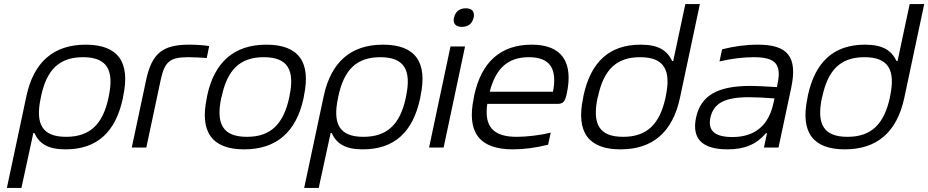

<svg xmlns="http://www.w3.org/2000/svg" viewBox="-20 -730 4593 950"><path d="M588 -244 590 -256C625 -422 565 -509 404 -509C244 -509 147 -422 111 -256L14 200H86L145 -72H150C174 -20 216 9 304 9C460 9 552 -76 588 -244ZM182 -247 183 -253C211 -385 273 -447 391 -447C508 -447 546 -385 518 -253L517 -247C489 -115 425 -53 307 -53C190 -53 153 -115 182 -247Z M913 -447C935 -447 973 -445 1003 -443L1015 -502C983 -507 950 -509 916 -509C782 -509 731 -464 703 -334L632 0H704L775 -334C795 -427 822 -447 913 -447Z M1005 -256 1003 -244C968 -78 1028 9 1188 9C1349 9 1446 -78 1482 -244L1484 -256C1519 -422 1459 -509 1298 -509C1138 -509 1040 -422 1005 -256ZM1075 -247 1077 -253C1105 -385 1168 -447 1285 -447C1403 -447 1440 -385 1412 -253L1411 -247C1382 -115 1319 -53 1202 -53C1084 -53 1047 -115 1075 -247Z M2059 -244 2061 -256C2096 -422 2036 -509 1875 -509C1715 -509 1618 -422 1582 -256L1485 200H1557L1616 -72H1621C1645 -20 1687 9 1775 9C1931 9 2023 -76 2059 -244ZM1653 -247 1654 -253C1682 -385 1744 -447 1862 -447C1979 -447 2017 -385 1989 -253L1988 -247C1960 -115 1896 -53 1778 -53C1661 -53 1624 -115 1653 -247Z M2209 -500 2103 0H2175L2281 -500ZM2226 -642C2220 -615 2234 -597 2265 -597C2297 -597 2317 -614 2323 -642L2324 -644C2329 -672 2316 -689 2285 -689C2253 -689 2233 -672 2227 -644Z M2784 -265C2818 -422 2761 -509 2611 -509C2456 -509 2361 -422 2326 -256L2324 -244C2289 -77 2350 9 2518 9C2571 9 2634 1 2692 -14L2705 -74C2656 -61 2585 -53 2537 -53C2420 -53 2375 -104 2391 -216H2739C2767 -216 2776 -229 2784 -265ZM2403 -276C2433 -392 2493 -447 2597 -447C2703 -447 2738 -388 2716 -276Z M2867 -256 2865 -244C2830 -78 2890 9 3050 9C3211 9 3308 -78 3344 -244L3443 -710H3371L3311 -428H3306C3281 -480 3239 -509 3150 -509C2995 -509 2903 -424 2867 -256ZM2937 -247 2939 -253C2967 -385 3030 -447 3147 -447C3265 -447 3302 -385 3274 -253L3273 -247C3244 -115 3181 -53 3063 -53C2946 -53 2909 -115 2937 -247Z M3730 -509C3671 -509 3612 -501 3553 -486L3540 -426C3599 -440 3658 -447 3709 -447C3813 -447 3849 -416 3827 -314L3824 -299C3762 -303 3719 -305 3694 -305C3526 -305 3447 -255 3424 -148C3402 -44 3454 9 3580 9C3665 9 3723 -16 3770 -71H3775L3760 0H3832L3895 -296C3927 -449 3878 -509 3730 -509ZM3495 -148C3511 -220 3567 -249 3686 -249C3717 -249 3766 -247 3812 -243L3807 -220C3783 -108 3714 -52 3604 -52C3513 -52 3482 -86 3495 -148Z M3977 -256 3975 -244C3940 -78 4000 9 4160 9C4321 9 4418 -78 4454 -244L4553 -710H4481L4421 -428H4416C4391 -480 4349 -509 4260 -509C4105 -509 4013 -424 3977 -256ZM4047 -247 4049 -253C4077 -385 4140 -447 4257 -447C4375 -447 4412 -385 4384 -253L4383 -247C4354 -115 4291 -53 4173 -53C4056 -53 4019 -115 4047 -247Z"/></svg>

Font: LT Wave Text Light Italic
Style: Regular
Weight: 300
Designer: Daniel Lyons
Version: Version 2.5 (Glyphs App)